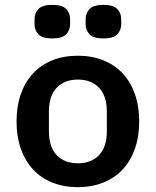

<svg xmlns="http://www.w3.org/2000/svg" viewBox="-20 -757 640 789"><path d="M195 -599Q154 -599 138 -616Q122 -633 122 -657V-679Q122 -703 138 -720Q154 -737 195 -737Q236 -737 252 -720Q268 -703 268 -679V-657Q268 -633 252 -616Q236 -599 195 -599ZM405 -599Q364 -599 348 -616Q332 -633 332 -657V-679Q332 -703 348 -720Q364 -737 405 -737Q446 -737 462 -720Q478 -703 478 -679V-657Q478 -633 462 -616Q446 -599 405 -599ZM300 12Q241 12 194.5 -7Q148 -26 115.5 -61Q83 -96 65.5 -146Q48 -196 48 -258Q48 -320 65.5 -370Q83 -420 115.5 -455Q148 -490 194.5 -509Q241 -528 300 -528Q358 -528 405 -509Q452 -490 484.5 -455Q517 -420 534.5 -370Q552 -320 552 -258Q552 -196 534.5 -146Q517 -96 484.5 -61Q452 -26 405 -7Q358 12 300 12ZM300 -86Q355 -86 387 -119.5Q419 -153 419 -218V-298Q419 -363 387 -396.5Q355 -430 300 -430Q245 -430 213 -396.5Q181 -363 181 -298V-218Q181 -153 213 -119.5Q245 -86 300 -86Z"/></svg>

Font: IBM Plex Mono SemiBold
Style: Regular
Weight: 600
Monospace: yes
Designer: Mike Abbink, Paul van der Laan, Pieter van Rosmalen
Foundry: Bold Monday
Version: Version 2.3